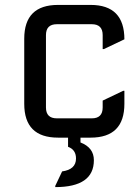

<svg xmlns="http://www.w3.org/2000/svg" viewBox="-20 -557 562 777"><path d="M214.8 0Q78.1 0 78.1 -136.7V-400.4Q78.1 -537.1 214.8 -537.1H346.7Q483.4 -537.1 483.4 -397.9L400.4 -358.4H395.5V-415Q395.5 -459 351.6 -459H210Q166 -459 166 -415V-122.1Q166 -78.1 210 -78.1H351.6Q395.5 -78.1 395.5 -122.1V-149.9L478.5 -189.5H483.4V-136.7Q483.4 0 346.7 0H305.7V19.5Q359.9 40.5 359.9 91.3Q359.9 200.2 203.6 200.2V195.3L231.4 136.7Q287.6 128.9 287.6 84.5Q287.6 48.8 255.4 37.1V0Z"/></svg>

Font: Nova Square
Style: Book
Weight: 400
Designer: Wojciech Kalinowski "wmk69" (wmk69@o2.pl)
Foundry: Wojciech Kalinowski "wmk69" (wmk69@o2.pl)
Version: Version 3.1.0; 2021-05-23